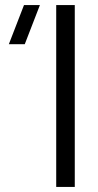

<svg xmlns="http://www.w3.org/2000/svg" viewBox="-20 -740 386 760"><path d="M202.5 0H276V-720H202.5ZM15 -565H78L138 -720H75Z"/></svg>

Font: Eudonet
Style: Regular
Weight: 400
Designer: Mikhail Sharanda
Foundry: Mikhail Sharanda
Version: Version 4.503;Glyphs 3.1.2 (3151)